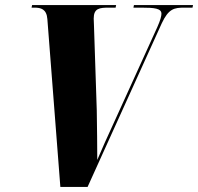

<svg xmlns="http://www.w3.org/2000/svg" viewBox="-20 -734 778 754"><path d="M166 -659 217 0H324L615 -642C642 -700 664 -704 704 -704H736L738 -714H506L504 -704H535C587 -704 614 -701 614 -680C614 -671 610 -655 598 -628L428 -254C406 -207 375 -137 362 -106C362 -139 361 -256 360 -301L349 -635C349 -641 348 -653 348 -661C348 -702 371 -704 409 -704H434L436 -714H106L104 -704H115C140 -704 163 -699 166 -659Z"/></svg>

Font: Noto Serif Display Condensed Black
Style: Italic
Weight: 900
Width: 3
Italic angle: -12°
Designer: Monotype Design Team
Foundry: Monotype Imaging Inc.
Version: Version 2.009